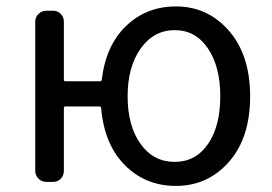

<svg xmlns="http://www.w3.org/2000/svg" viewBox="-20 -577 863 609"><path d="M534.2 -63.5Q600.6 -63.5 639.6 -120.1Q678.7 -176.8 678.7 -271.5Q678.7 -365.2 639.6 -423.3Q600.6 -481.4 534.2 -481.4Q467.8 -481.4 426.3 -423.3Q384.8 -365.2 384.8 -271.5Q384.8 -177.7 425.8 -120.6Q466.8 -63.5 534.2 -63.5ZM182.6 -323.2Q182.6 -319.3 187.5 -319.3H297.9Q301.8 -319.3 302.7 -323.2Q315.4 -432.6 379.9 -494.6Q444.3 -556.6 538.1 -556.6Q638.7 -556.6 706.1 -479.5Q773.4 -402.3 773.4 -271.5Q773.4 -139.6 706.1 -63.5Q638.7 12.7 538.1 12.7Q441.4 12.7 376 -53.2Q310.5 -119.1 300.8 -234.4Q299.8 -239.3 295.9 -239.3H187.5Q182.6 -239.3 182.6 -234.4V-35.2Q182.6 -20.5 172.9 -10.3Q163.1 0 148.4 0H127Q112.3 0 102.1 -10.3Q91.8 -20.5 91.8 -35.2V-508.8Q91.8 -522.5 102.1 -532.7Q112.3 -543 127 -543H148.4Q163.1 -543 172.9 -532.7Q182.6 -522.5 182.6 -508.8Z"/></svg>

Font: Gen Jyuu GothicL Regular
Style: Regular
Weight: 400
Designer: [Source Han Sans]
Ryoko NISHIZUKA  (kana & ideographs); Paul D. Hunt (Latin, Greek & Cyrillic); Wenlong ZHANG  (bopomofo
Version: Version 1.002.20150607